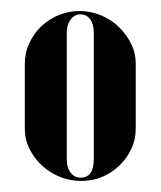

<svg xmlns="http://www.w3.org/2000/svg" viewBox="-20 -725 291 348"><path d="M124 -705Q144 -705 162.5 -697.5Q181 -690 195 -676.5Q209 -663 217.5 -646Q226 -629 226 -610V-491Q226 -472 218 -455Q210 -438 196.5 -425Q183 -412 165.5 -404.5Q148 -397 127 -397Q107 -397 88.5 -404.5Q70 -412 56 -425Q42 -438 33.5 -455Q25 -472 25 -491V-610Q25 -629 33 -646.5Q41 -664 54.5 -677Q68 -690 86 -697.5Q104 -705 124 -705ZM126 -699Q115 -699 108 -689.5Q101 -680 101 -666V-436Q101 -421 108 -412Q115 -403 126 -403Q138 -403 144 -411.5Q150 -420 150 -436V-666Q150 -681 143.5 -690Q137 -699 126 -699Z"/></svg>

Font: Moniqa Black
Style: Regular
Weight: 900
Designer: Rajesh Rajput
Foundry: Rajesh Rajput
Version: Version 1.000